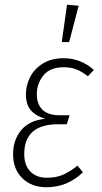

<svg xmlns="http://www.w3.org/2000/svg" viewBox="-20 -777 430 808"><path d="M35 -128Q35 -188 69.5 -229.5Q104 -271 171 -277Q132 -288 110.5 -312Q89 -336 89 -380Q89 -417 106.5 -452Q124 -487 160 -509.5Q196 -532 248 -532Q319 -532 375 -483L350 -456Q326 -475 302.5 -484.5Q279 -494 248 -494Q191 -494 163 -460Q135 -426 135 -380Q135 -339 158.5 -315.5Q182 -292 231 -292H273L261 -254H224Q82 -254 82 -128Q82 -82 107.5 -55.5Q133 -29 177 -29Q216 -29 245 -41.5Q274 -54 306 -80L329 -52Q264 11 175 11Q113 11 74 -27Q35 -65 35 -128ZM262 -757 311 -753 271 -600H240Z"/></svg>

Font: Fira Sans Extra Condensed ExtraLight
Style: Italic
Weight: 275
Width: 3
Italic angle: -8°
Designer: Carrois Corporate & Edenspiekermann AG
Foundry: Carrois Corporate GbR & Edenspiekermann AG
Version: Version 4.203